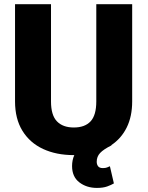

<svg xmlns="http://www.w3.org/2000/svg" viewBox="-20 -731 705 917"><path d="M439.9 -710.9H611.3V-246.6Q611.3 -174.8 585.2 -122.1Q559.1 -69.3 511.2 -37.6L513.2 -37.1Q474.1 -17.6 458 -0.2Q441.9 17.1 441.9 41.5Q441.9 54.2 448.5 63Q455.1 71.8 471.2 71.8Q483.9 71.8 491.2 68.8Q498.5 65.9 504.9 63L523.9 145Q511.7 152.3 492.2 159.4Q472.7 166.5 442.9 166.5Q393.6 166.5 358.9 139.9Q324.2 113.3 324.2 62Q324.2 48.8 326.7 35.6Q329.1 22.5 335 9.8H332.5Q249 9.8 185.8 -19.5Q122.6 -48.8 87.2 -106.2Q51.8 -163.6 51.8 -246.6V-710.9H223.6V-246.6Q223.6 -180.7 252 -151.4Q280.3 -122.1 332.5 -122.1Q385.3 -122.1 412.6 -151.4Q439.9 -180.7 439.9 -246.6Z"/></svg>

Font: Vazirmatn FD Black
Style: Regular
Weight: 900
Designer: Saber Rastikerdar
Foundry: Saber Rastikerdar
Version: Version 33.003